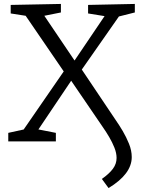

<svg xmlns="http://www.w3.org/2000/svg" viewBox="-20 -718 722 975"><path d="M531.3 237 497.3 190.7Q534.7 164.3 553.3 139.2Q572 114 572 84Q572 59.3 561 31.8Q550 4.3 534.5 -22Q519 -48.3 504.3 -69.3L331 -323.3L352 -323.7L164.3 -44.7L159.3 -63.7L263.7 -43.3V0H22V-43.3L113.3 -63.3L88.7 -43.7L311.7 -367L310 -346L102 -650L124.3 -635.7L34.3 -649.7V-693L289.3 -698V-654.7L194.3 -635.7L198.3 -648L368 -396.7L349.3 -397L519 -648L524.3 -634L427.3 -649.7V-693L664.7 -698V-654.7L571.7 -631.3L595 -650.3L385.3 -350.3L389 -374.3L570 -104.7Q585 -83.3 603.2 -52.7Q621.3 -22 635.2 12.3Q649 46.7 649 79.7Q649 165.7 531.3 237Z"/></svg>

Font: Bitter Thin
Style: Regular
Weight: 100
Designer: Sol Matas, and Bitter project Authors
Foundry: Sol Matas
Version: Version 2.002